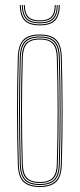

<svg xmlns="http://www.w3.org/2000/svg" viewBox="-20 -743 318 768"><path d="M139.2 5Q95.5 5 74.1 -15Q52.8 -35 51.2 -85Q48.2 -189.2 48.1 -293Q48 -396.8 51.2 -514Q52.8 -563 73.4 -584Q94 -605 139.2 -605Q184.8 -605 205.2 -584Q225.8 -563 227.2 -514Q230 -410.8 230.4 -305.2Q230.8 -199.8 227.2 -85Q225.8 -35 204.4 -15Q183 5 139.2 5ZM139.2 1Q180.8 1 201.4 -18Q222 -37 223.2 -85.2Q226.8 -202 226.5 -305.8Q226.2 -409.5 223.2 -513.8Q222 -562.2 201.5 -581.6Q181 -601 139.2 -601Q97.8 -601 77.1 -581.6Q56.5 -562.2 55.2 -513.8Q52.2 -409.5 52.1 -305.6Q52 -201.8 55.2 -85.2Q56.5 -37 77.1 -18Q97.8 1 139.2 1ZM139.2 -3Q97.8 -3 79.1 -22.1Q60.5 -41.2 59.2 -85.2Q56 -195.8 56 -299.6Q56 -403.5 59.2 -513.8Q60.5 -558.5 79.1 -577.8Q97.8 -597 139.2 -597Q180.8 -597 199.4 -577.8Q218 -558.5 219.2 -513.8Q222.2 -409.5 222.5 -305.5Q222.8 -201.5 219.2 -85.2Q218 -41.2 199.4 -22.1Q180.8 -3 139.2 -3ZM139.2 -7Q178.8 -7 196.4 -25.1Q214 -43.2 215.2 -85.5Q218.5 -196.2 218.5 -300Q218.5 -403.8 215.2 -513.5Q214 -556 196.4 -574.5Q178.8 -593 139.2 -593Q99.8 -593 82.1 -574.5Q64.5 -556 63.2 -513.5Q60.2 -409 60.1 -305.2Q60 -201.5 63.2 -85.5Q64.5 -43.2 82.2 -25.1Q100 -7 139.2 -7ZM139.2 -11Q104 -11 86.2 -27.4Q68.5 -43.8 67.2 -85.5Q64 -196.5 64 -299.9Q64 -403.2 67.2 -513.5Q68.5 -556 86.2 -572.5Q104 -589 139.2 -589Q174.5 -589 192.4 -572.5Q210.2 -556 211.2 -513.5Q214.2 -408.8 214.5 -305.5Q214.8 -202.2 211.2 -85.5Q210.2 -43.8 192.4 -27.4Q174.5 -11 139.2 -11ZM139.2 -15Q174.5 -15 190.4 -31.5Q206.2 -48 207.2 -85.8Q210.5 -197.2 210.5 -299.9Q210.5 -402.5 207.2 -513.5Q206.2 -551.8 190.4 -568.4Q174.5 -585 139.2 -585Q104 -585 88.2 -568.4Q72.5 -551.8 71.2 -513.5Q68 -401.8 68 -298.8Q68 -195.8 71.2 -85.8Q72.5 -48 88.2 -31.5Q104 -15 139.2 -15ZM139.2 -641.5Q97 -641.5 78.5 -660.4Q60 -679.2 59.2 -722.8H63.2Q64 -681.2 81.6 -663.4Q99.2 -645.5 139.2 -645.5Q179.2 -645.5 196.9 -663.4Q214.5 -681.2 215.2 -722.8H219.2Q218.5 -679.2 200 -660.4Q181.5 -641.5 139.2 -641.5ZM139.2 -649.5Q101.5 -649.5 84.8 -666.5Q68 -683.5 67.2 -722.8H71.2Q71.8 -685.8 87.6 -669.6Q103.5 -653.5 139.2 -653.5Q175 -653.5 190.9 -669.6Q206.8 -685.8 207.2 -722.8H211.2Q210.5 -683.5 193.9 -666.5Q177.2 -649.5 139.2 -649.5ZM139.2 -657.5Q105.5 -657.5 90.6 -672.6Q75.8 -687.8 75.2 -722.8H79.2Q79.8 -690 93.8 -675.8Q107.8 -661.5 139.2 -661.5Q170.8 -661.5 184.8 -675.8Q198.8 -690 199.2 -722.8H203.2Q202.8 -687.8 187.9 -672.6Q173 -657.5 139.2 -657.5Z"/></svg>

Font: Big Shoulders Inline Display Thin
Style: Regular
Weight: 100
Designer: Patric King
Foundry: XO Type Co
Version: Version 1.000